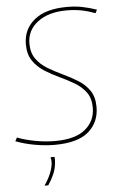

<svg xmlns="http://www.w3.org/2000/svg" viewBox="-67 -752 625 1014"><g transform="rotate(-5 245.5 -245.0)"><path d="M484 -682 475 -664Q438 -678 402 -685Q366 -692 325 -692Q228 -692 170.5 -648.5Q113 -605 113 -535Q113 -485 136.5 -452.5Q160 -420 197 -398Q234 -376 275.5 -356.5Q317 -337 354 -314Q391 -291 414 -257Q437 -223 437 -170Q437 -89 379.5 -39.5Q322 10 200 10Q150 10 96 0.5Q42 -9 -6 -27L4 -46Q45 -30 99 -20Q153 -10 204 -10Q311 -10 364 -54Q417 -98 417 -168Q417 -218 394 -249.5Q371 -281 334 -303Q297 -325 256 -344Q215 -363 178 -386.5Q141 -410 117.5 -444.5Q94 -479 94 -532Q94 -612 154 -661Q214 -710 328 -710Q371 -710 406.5 -703Q442 -696 484 -682ZM172 73H193Q195 88 193 105Q190 136 178 164Q166 192 147 220H127Q149 188 160.5 160Q172 132 175 106Q176 86 172 73Z"/></g></svg>

Font: Georama Thin
Style: Italic
Weight: 100
Italic angle: -9°
Designer: Jean-Baptiste Levee
Foundry: Production Type
Version: Version 1.000